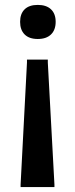

<svg xmlns="http://www.w3.org/2000/svg" viewBox="-20 -563 306 783"><path d="M134 -543Q169 -543 188 -525Q207 -507 207 -474Q207 -441 188 -422.5Q169 -404 134 -404Q99 -404 80.5 -422.5Q62 -441 62 -474Q62 -507 80.5 -525Q99 -543 134 -543ZM90 -320H175V-308L202 190V200H64V190L90 -308Z"/></svg>

Font: Encode Sans Normal
Style: SemiBold
Weight: 600
Designer: Pablo Impallari, Andres Torresi
Foundry: Pablo Impallari, Andres Torresi
Version: Version 1.000; ttfautohint (v1.00) -l 8 -r 50 -G 200 -x 14 -